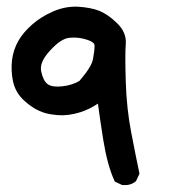

<svg xmlns="http://www.w3.org/2000/svg" viewBox="-20 -359 540 562"><path d="M335.4 181.6 318.8 173.8 315.9 172.4 314.5 168.9Q294.4 125 282.2 50.3Q272.5 -11.2 266.6 -55.7Q241.2 -38.6 214.4 -30.3Q179.7 -19.5 148.4 -22Q138.2 -22.9 129.2 -24.4Q120.1 -25.9 111.6 -28.3Q103 -30.8 95.7 -34.2Q73.7 -43.5 50.3 -64.9Q25.4 -87.9 18.1 -120.6Q11.7 -151.9 15.1 -182.6Q17.1 -198.2 21.7 -212.4Q26.4 -226.6 33.7 -239.3Q47.9 -264.2 74 -287.1Q100.1 -310.1 134.8 -325.2Q169.9 -340.8 207.5 -339.4Q225.6 -338.4 241.5 -335.4Q257.3 -332.5 270 -327.6Q296.4 -316.9 322.8 -291Q351.1 -263.7 348.1 -229.5Q345.7 -200.7 348.1 -120.6Q350.6 -40 364.3 29.8Q377.9 100.6 387.7 146.5L388.2 149.4L386.7 152.8L378.9 169.4L377.9 171.4L376.5 172.4Q368.7 178.7 359.1 181.2Q349.6 183.6 338.9 182.6H337.4ZM212.4 -122.1Q248 -163.1 252 -185.5Q256.8 -210 256.8 -225.6Q256.8 -235.4 236.3 -242.2Q210.9 -251 184.1 -248.5Q158.7 -246.6 126.5 -210.9Q94.7 -176.8 100.6 -149.9Q106.4 -122.1 119.9 -112.5Q133.3 -103 162.6 -106.4Q177.2 -107.9 189.9 -112.1Q202.6 -116.2 212.4 -122.1Z"/></svg>

Font: NaikaiFont
Style: Bold
Weight: 700
Version: Version 1.89